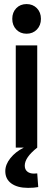

<svg xmlns="http://www.w3.org/2000/svg" viewBox="-20 -722 260 939"><path d="M57.1 -500H162.1V0Q101.1 47.9 101.1 87.9Q101.1 106.9 113.3 116.9Q125.5 127 146 127Q156.2 127 162.1 126L167 192.9Q147 196.8 117.2 196.8Q65.4 196.8 35.6 175.3Q5.9 153.8 5.9 115.2Q5.9 82.5 31 51.3Q56.2 20 96.2 0H57.1ZM160.4 -577.6Q140.6 -557.1 109.9 -557.1Q79.1 -557.1 59.6 -577.6Q40 -598.1 40 -629.9Q40 -661.6 59.6 -681.9Q79.1 -702.1 109.9 -702.1Q140.6 -702.1 160.4 -681.9Q180.2 -661.6 180.2 -629.9Q180.2 -598.1 160.4 -577.6Z"/></svg>

Font: Apfel Grotezk Mittel
Style: Regular
Weight: 500
Designer: Luigi Gorlero
Foundry: © 2023, Luigi Gorlero & Collletttivo
Version: Version 2.000;Glyphs 3.2 (3217)